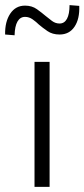

<svg xmlns="http://www.w3.org/2000/svg" viewBox="-59 -731 330 751"><path d="M76 0V-489H135V0ZM-2 -593 -39 -596Q-40 -646 -19 -677.5Q2 -709 39 -709Q66 -709 85.5 -695Q105 -681 119 -669Q131 -659 144.5 -649Q158 -639 174 -639Q193 -639 203 -657.5Q213 -676 213 -711L251 -708Q253 -657 232.5 -626.5Q212 -596 174 -596Q146 -596 126.5 -609.5Q107 -623 93 -635Q83 -645 69 -655Q55 -665 39 -665Q20 -665 9.5 -647Q-1 -629 -2 -593Z"/></svg>

Font: Nunito Sans 10pt Condensed Light
Style: Regular
Weight: 300
Width: 3
Designer: Vernon Adams
Foundry: Vernon Adams
Version: Version 3.101;gftools[0.9.27]